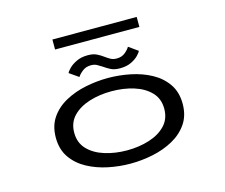

<svg xmlns="http://www.w3.org/2000/svg" viewBox="-113 -969 1326 1133"><g transform="rotate(-15 550.0 -402.5)"><path d="M552 11Q483.5 11 415 -3.2Q346.5 -17.5 289.8 -48.5Q233 -79.5 198.5 -129.5Q164 -179.5 164 -251Q164 -322.5 198.5 -372.5Q233 -422.5 289.8 -453.2Q346.5 -484 415 -498Q483.5 -512 552 -512Q620 -512 688.5 -498Q757 -484 813.5 -453.2Q870 -422.5 904.5 -372.5Q939 -322.5 939 -251Q939 -179.5 904.5 -129.5Q870 -79.5 813.5 -48.5Q757 -17.5 688.5 -3.2Q620 11 552 11ZM552 -70Q625.5 -70 688 -89.8Q750.5 -109.5 788.5 -149.5Q826.5 -189.5 826.5 -251Q826.5 -312.5 788.2 -352.2Q750 -392 687.5 -411.5Q625 -431 552 -431Q478.5 -431 416 -411.5Q353.5 -392 315 -352.2Q276.5 -312.5 276.5 -251Q276.5 -189.5 314.8 -149.5Q353 -109.5 415.8 -89.8Q478.5 -70 552 -70ZM636 -548.5Q602.5 -548.5 580.2 -560Q558 -571.5 540 -584.5Q525 -594.5 510 -602.5Q495 -610.5 474.5 -610.5Q444 -610.5 422.5 -593.8Q401 -577 391.5 -561L335.5 -600Q339 -609.5 355.8 -626.8Q372.5 -644 401.8 -658.2Q431 -672.5 471.5 -672.5Q504.5 -672.5 526.2 -661.8Q548 -651 565 -638Q580.5 -626.5 596 -618Q611.5 -609.5 633 -609.5Q664 -609.5 684.5 -626.5Q705 -643.5 714 -659.5L770 -619.5Q766.5 -610 750.2 -593Q734 -576 705.5 -562.2Q677 -548.5 636 -548.5ZM294.5 -755V-816H809.5V-755Z"/></g></svg>

Font: Trispace Expanded
Style: Regular
Weight: 400
Width: 7
Designer: Tyler Finck
Foundry: Etcetera Type Company
Version: Version 1.210; ttfautohint (v1.8.3)